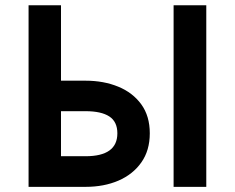

<svg xmlns="http://www.w3.org/2000/svg" viewBox="-20 -726 912 746"><path d="M312.5 0H91V-705.5H217V-412.5H312.5Q383 -412.5 439.5 -389.2Q496 -366 529 -320.5Q562 -275 562 -208Q562 -141.5 529.2 -95Q496.5 -48.5 440.2 -24.2Q384 0 312.5 0ZM781.5 0H654.5V-705.5H781.5ZM312.5 -119Q436 -119 436 -208Q436 -253 404.8 -273.5Q373.5 -294 312.5 -294H217V-119Z"/></svg>

Font: Acari Sans
Style: Bold
Weight: 700
Designer: Alfredo Marco Pradil and Stefan Peev (font) & Cristiano Sobral (main changes)
Foundry: Alfredo Marco Pradil and Stefan Peev (font) & Cristiano Sobral (main changes)
Version: Version 1.063; ttfautohint (v1.8.3)